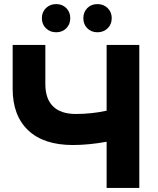

<svg xmlns="http://www.w3.org/2000/svg" viewBox="-20 -920 774 940"><path d="M502 -226Q413 -210 337 -210Q194 -210 118 -282Q42 -354 42 -485V-700H202V-508Q202 -436 240 -399Q278 -362 351 -362Q428 -362 502 -378V-700H662V0H502ZM388 -831Q388 -861 407.5 -880.5Q427 -900 457 -900Q487 -900 507 -880.5Q527 -861 527 -831Q527 -801 507 -781.5Q487 -762 457 -762Q427 -762 407.5 -781.5Q388 -801 388 -831ZM185 -831Q185 -861 205 -880.5Q225 -900 255 -900Q285 -900 304.5 -880.5Q324 -861 324 -831Q324 -801 304.5 -781.5Q285 -762 255 -762Q225 -762 205 -781.5Q185 -801 185 -831Z"/></svg>

Font: Chess Sans
Style: Bold
Weight: 700
Designer: Wolf Bōese
Foundry: Wolf Bōese
Version: Version 7.223